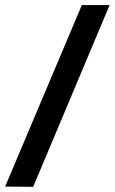

<svg xmlns="http://www.w3.org/2000/svg" viewBox="-20 -720 447 746"><path d="M405.8 -700.2 108.9 5.9 0 4.9 297.9 -700.2Z"/></svg>

Font: Abyssinica SIL
Style: Regular
Weight: 400
Designer: Victor Gaultney and Lorna Evans
Foundry: SIL International
Version: Version 2.100